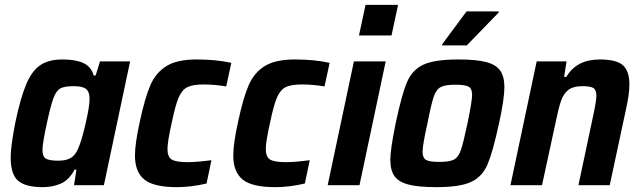

<svg xmlns="http://www.w3.org/2000/svg" viewBox="-20 -763 2640 791"><path d="M24 -114Q24 -160 43 -258Q65 -362 88.5 -417Q112 -472 146.5 -495Q181 -518 237 -518Q292 -518 324 -503Q356 -488 366 -452H374L392 -510H516L408 0H285L295 -64H287Q265 -22 231.5 -7Q198 8 156 8Q85 8 54.5 -18.5Q24 -45 24 -114ZM301 -149Q315 -178 332 -251Q349 -324 349 -355Q349 -385 334.5 -396.5Q320 -408 284 -408Q246 -408 229 -399Q212 -390 200.5 -359.5Q189 -329 173 -255Q165 -218 160 -189Q155 -160 155 -145Q155 -118 169 -109.5Q183 -101 220 -101Q252 -101 271 -112Q290 -123 301 -149Z M536 -122Q536 -171 556 -262Q577 -360 599.5 -412Q622 -464 666 -491Q710 -518 790 -518Q872 -518 933 -504L912 -407Q864 -415 819 -415Q773 -415 751 -403.5Q729 -392 715.5 -360Q702 -328 687 -255Q670 -179 670 -149Q670 -116 688 -105.5Q706 -95 752 -95Q791 -95 851 -103L831 -7Q768 8 708 8Q613 8 574.5 -23.5Q536 -55 536 -122Z M941 -122Q941 -171 961 -262Q982 -360 1004.5 -412Q1027 -464 1071 -491Q1115 -518 1195 -518Q1277 -518 1338 -504L1317 -407Q1269 -415 1224 -415Q1178 -415 1156 -403.5Q1134 -392 1120.5 -360Q1107 -328 1092 -255Q1075 -179 1075 -149Q1075 -116 1093 -105.5Q1111 -95 1157 -95Q1196 -95 1256 -103L1236 -7Q1173 8 1113 8Q1018 8 979.5 -23.5Q941 -55 941 -122Z M1459 -617 1486 -743H1620L1593 -617ZM1330 0 1438 -510H1569L1461 0Z M1588 -105Q1588 -147 1610 -255Q1635 -373 1656.5 -424Q1678 -475 1724 -496.5Q1770 -518 1868 -518Q1942 -518 1982.5 -507.5Q2023 -497 2040.5 -472.5Q2058 -448 2058 -404Q2058 -356 2036 -255Q2010 -136 1988.5 -85.5Q1967 -35 1921 -13.5Q1875 8 1778 8Q1704 8 1663.5 -2.5Q1623 -13 1605.5 -37Q1588 -61 1588 -105ZM1906 -255Q1925 -347 1925 -372Q1925 -398 1910.5 -406Q1896 -414 1856 -414Q1813 -414 1795 -404Q1777 -394 1767 -365Q1757 -336 1741 -255Q1721 -166 1721 -138Q1721 -112 1735.5 -104Q1750 -96 1790 -96Q1833 -96 1851 -106Q1869 -116 1879 -145.5Q1889 -175 1906 -255ZM1801 -576 1802 -581 1902 -716H2035L2034 -711L1903 -576Z M2191 -510H2314L2304 -446H2313Q2355 -518 2451 -518Q2520 -518 2546.5 -494Q2573 -470 2573 -415Q2573 -375 2559 -313L2492 0H2363L2422 -278Q2436 -341 2437 -368Q2437 -393 2424.5 -400.5Q2412 -408 2379 -408Q2342 -408 2322 -393Q2302 -378 2291.5 -348Q2281 -318 2268 -254L2213 0H2083Z"/></svg>

Font: Saira Semi Condensed SemiBold
Style: Italic
Weight: 600
Width: 4
Italic angle: -12°
Designer: Hector Gatti with collaboration of the Omnibus-Type team
Foundry: Omnibus-Type
Version: Version 1.001; ttfautohint (v1.8)